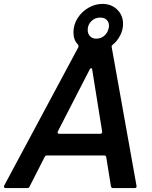

<svg xmlns="http://www.w3.org/2000/svg" viewBox="-55 -963 780 983"><path d="M-26 0Q-31 0 -33.5 -3.5Q-36 -7 -34 -12L346 -721Q347 -723 347 -726Q347 -731 344 -735Q321 -758 321 -798Q321 -836 342 -869.5Q363 -903 397.5 -923Q432 -943 469 -943Q515 -943 545 -914Q575 -885 575 -840Q575 -810 560 -781Q545 -752 521 -733Q515 -729 517 -721L644 -11V-9Q644 0 635 0H524Q515 0 513 -9L489 -158Q488 -167 478 -167H186Q177 -167 174 -160L96 -7Q93 0 84 0ZM502 -821Q503 -824 503 -831Q503 -850 491 -861.5Q479 -873 458 -873Q431 -873 412.5 -854.5Q394 -836 394 -810Q394 -790 406 -777.5Q418 -765 438 -765Q462 -765 479.5 -780.5Q497 -796 502 -821ZM459 -278Q463 -278 466 -281Q469 -284 468 -289L417 -607Q416 -614 411 -614Q408 -614 405 -609L241 -290Q240 -288 240 -285Q240 -278 248 -278Z"/></svg>

Font: Open Sauce Two SemiBold Italic
Style: Regular
Weight: 600
Italic angle: -10°
Designer: Alfredo Marco Pradil
Foundry: Creative Sauce Fz LLC
Version: Version 1.477